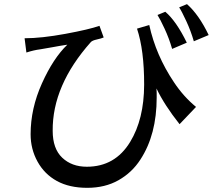

<svg xmlns="http://www.w3.org/2000/svg" viewBox="-20 -859 1040 934"><path d="M99.6 -672.9Q181.6 -672.9 297.9 -694.3Q414.1 -715.8 463.9 -733.4L484.4 -676.8Q473.6 -671.9 451.2 -667Q428.7 -662.1 421.9 -654.3Q234.4 -443.4 236.3 -222.7Q236.3 -135.7 282.7 -91.8Q329.1 -47.9 402.3 -47.9Q540 -47.9 613.3 -168.9Q680.7 -279.3 681.2 -446.8Q681.6 -614.3 646.5 -719.7L706.1 -737.3Q738.3 -589.8 826.2 -459Q872.1 -389.6 933.6 -338.9L853.5 -254.9Q779.3 -348.6 741.2 -428.7Q742.2 -418 742.2 -407.2V-384.8Q742.2 -204.1 663.1 -83Q622.1 -19.5 556.6 17.6Q491.2 54.7 404.3 54.7Q317.4 54.7 256.8 21.5Q196.3 -11.7 162.6 -72.8Q128.9 -133.8 128.9 -206.1Q128.9 -331.1 184.1 -453.6Q239.3 -576.2 307.6 -641.6Q273.4 -636.7 235.4 -629.4Q197.3 -622.1 175.8 -619.1Q144.5 -615.2 108.4 -603.5ZM746.1 -786.1 784.2 -801.8Q837.9 -755.9 888.7 -651.4L817.4 -621.1Q802.7 -671.9 780.8 -719.2Q758.8 -766.6 746.1 -786.1ZM851.6 -823.2 889.6 -838.9Q947.3 -788.1 995.1 -688.5L922.9 -658.2Q908.2 -709 886.2 -756.3Q864.3 -803.7 851.6 -823.2Z"/></svg>

Font: GenEi LateGo v2
Style: Medium
Weight: 500
Designer: o_tamon (Modified)
Foundry: o_tamon / Adobe Systems Incorporated / FONT 910 / Philipp H. Poll
Version: Version 2.1;Original Version 1.004